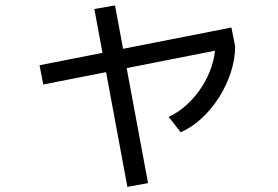

<svg xmlns="http://www.w3.org/2000/svg" viewBox="-20 -639 1040 719"><path d="M142 -322.6 128 -394.7 846.7 -536 860.7 -464ZM457 60.7 333.3 -605.3 410.7 -618.7 534.4 46.7ZM611.6 -201.3Q648 -218 679.8 -247.2Q711.6 -276.3 735.5 -313.3Q759.3 -350.3 772.6 -390.6Q785.9 -431 785.9 -470.6L860.7 -464Q860 -416 844 -367Q828 -318 800.3 -274.5Q772.7 -231 736 -196.8Q699.3 -162.6 656.7 -143.6Z"/></svg>

Font: M PLUS 2 Thin
Style: Regular
Weight: 100
Designer: Coji Morishita
Foundry: UNDERFOREST DESIGN
Version: Version 1.001